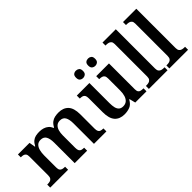

<svg xmlns="http://www.w3.org/2000/svg" viewBox="36 -1488 2225 2225"><g transform="rotate(-45 1148.5 -375.0)"><path d="M23 0V-49H29Q52 -49 69.5 -54Q87 -59 97 -74Q107 -89 107 -119V-423Q107 -452 97.5 -466Q88 -480 71.5 -484.5Q55 -489 33 -489H30V-536H220L233 -461H238Q258 -499 281 -517.5Q304 -536 331.5 -542Q359 -548 390 -548Q425 -548 454 -539Q483 -530 505 -511.5Q527 -493 539 -461H547Q567 -499 592 -517.5Q617 -536 645.5 -542Q674 -548 706 -548Q783 -548 826.5 -502Q870 -456 870 -354V-120Q870 -89 878.5 -74Q887 -59 903 -54Q919 -49 941 -49H944V0H740V-335Q740 -400 720 -435.5Q700 -471 651 -471Q616 -471 594.5 -451Q573 -431 563.5 -398Q554 -365 554 -326V-120Q554 -90 562.5 -74.5Q571 -59 587 -54Q603 -49 625 -49H628V0H424V-335Q424 -400 404 -435.5Q384 -471 335 -471Q298 -471 276.5 -449Q255 -427 246 -391Q237 -355 237 -313V-115Q237 -86 247 -72Q257 -58 274 -53.5Q291 -49 313 -49H316V0Z M1234 10Q1156 10 1113.5 -37.5Q1071 -85 1071 -187V-417Q1071 -447 1062 -462Q1053 -477 1036.5 -482Q1020 -487 997 -487H995V-536H1201V-207Q1201 -163 1208.5 -132Q1216 -101 1235 -84Q1254 -67 1287 -67Q1324 -67 1347 -86.5Q1370 -106 1381 -141Q1392 -176 1392 -223V-420Q1392 -450 1381.5 -464Q1371 -478 1354 -482.5Q1337 -487 1316 -487H1313V-536H1522V-113Q1522 -84 1531.5 -70.5Q1541 -57 1558 -53Q1575 -49 1595 -49H1601V0H1417L1398 -75H1393Q1363 -21 1322 -5.5Q1281 10 1234 10ZM1391 -628Q1368 -628 1351 -641.5Q1334 -655 1334 -688Q1334 -722 1351 -735Q1368 -748 1391 -748Q1413 -748 1430 -735Q1447 -722 1447 -688Q1447 -655 1430 -641.5Q1413 -628 1391 -628ZM1191 -628Q1168 -628 1151.5 -641.5Q1135 -655 1135 -688Q1135 -722 1151.5 -735Q1168 -748 1191 -748Q1213 -748 1230.5 -735Q1248 -722 1248 -688Q1248 -655 1230.5 -641.5Q1213 -628 1191 -628Z M1640 0V-49H1653Q1671 -49 1688 -53.5Q1705 -58 1716.5 -72.5Q1728 -87 1728 -116V-648Q1728 -676 1716 -689.5Q1704 -703 1687 -707Q1670 -711 1653 -711H1640V-760H1858V-116Q1858 -87 1869.5 -72.5Q1881 -58 1898.5 -53.5Q1916 -49 1933 -49H1946V0Z M1976 0V-49H1989Q2007 -49 2024 -53.5Q2041 -58 2052.5 -72.5Q2064 -87 2064 -116V-648Q2064 -676 2052 -689.5Q2040 -703 2023 -707Q2006 -711 1989 -711H1976V-760H2194V-116Q2194 -87 2205.5 -72.5Q2217 -58 2234.5 -53.5Q2252 -49 2269 -49H2282V0Z"/></g></svg>

Font: Noto Serif Gujarati SemiBold
Style: Regular
Weight: 600
Version: Version 2.102